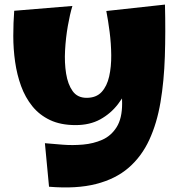

<svg xmlns="http://www.w3.org/2000/svg" viewBox="-20 -788 789 838"><path d="M700 -768Q703 -649 699.5 -541.5Q696 -434 680.5 -342Q665 -250 631.5 -177.5Q598 -105 541.5 -56Q485 -7 399.5 15Q314 37 194 27L176 -163Q210 -160 253.5 -156.5Q297 -153 342.5 -157Q388 -161 426.5 -178Q465 -195 489 -233Q513 -271 513 -336Q513 -375 507 -420.5Q501 -466 490.5 -517Q480 -568 468 -624Q456 -680 444 -740ZM310 -242Q245 -242 198.5 -264Q152 -286 121 -324.5Q90 -363 72 -412.5Q54 -462 46 -518Q38 -574 38 -631Q38 -688 42 -741L296 -762Q285 -726 276 -674.5Q267 -623 264 -568.5Q261 -514 268.5 -467Q276 -420 297 -390.5Q318 -361 358 -361Q400 -361 423.5 -386.5Q447 -412 456.5 -454.5Q466 -497 465.5 -547.5Q465 -598 458.5 -648.5Q452 -699 444 -740L587 -638Q586 -588 576.5 -533.5Q567 -479 547 -427Q527 -375 495 -333.5Q463 -292 417.5 -267Q372 -242 310 -242Z"/></svg>

Font: Marhey Light
Style: Bold
Weight: 700
Version: Version 1.000